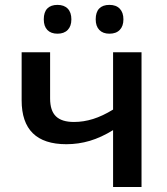

<svg xmlns="http://www.w3.org/2000/svg" viewBox="-20 -751 670 771"><path d="M246.6 -171.9Q66.9 -171.9 66.9 -348.1V-541H181.2V-355.5Q181.2 -306.6 204.6 -283.9Q228 -261.2 276.9 -261.2Q315.4 -261.2 353.8 -273.2Q392.1 -285.2 434.1 -311V-541H548.3V0H434.1V-228.5Q386.7 -199.2 340.8 -185.5Q294.9 -171.9 246.6 -171.9ZM364.3 -673.3Q364.3 -702.1 378.4 -716.8Q392.6 -731.4 419.4 -731.4Q446.3 -731.4 460.9 -716.1Q475.6 -700.7 475.6 -673.3Q475.6 -646 460.9 -630.9Q446.3 -615.7 419.4 -615.7Q393.1 -615.7 378.7 -630.9Q364.3 -646 364.3 -673.3ZM155.8 -673.3Q155.8 -702.1 169.9 -716.8Q184.1 -731.4 210.9 -731.4Q237.3 -731.4 252 -716.3Q266.6 -701.2 266.6 -673.3Q266.6 -646 252 -630.9Q237.3 -615.7 210.9 -615.7Q184.6 -615.7 170.2 -630.6Q155.8 -645.5 155.8 -673.3Z"/></svg>

Font: Viking Open Sans Light
Style: Bold
Weight: 600
Foundry: Ascender Corporation
Version: Version 2.001